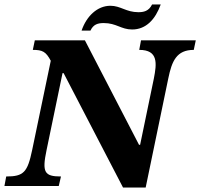

<svg xmlns="http://www.w3.org/2000/svg" viewBox="-49 -839 903 866"><path d="M608 7 710 -485C726 -563 747 -614 825 -614L834 -657H587L579 -614C666 -614 658 -552 645 -485L583 -186H578L334 -657H108L99 -614C143 -614 158 -606 180 -565L96 -162C75 -62 58 -43 -21 -43L-29 0H216L226 -43C151 -43 140 -62 161 -162L233 -509H238L506 7ZM359 -701C372 -729 392 -735 419 -735C476 -735 497 -706 547 -706C610 -706 652 -752 676 -819H637C622 -788 598 -784 575 -784C520 -784 495 -813 449 -813C390 -813 341 -766 319 -701Z"/></svg>

Font: STIX Two Text
Style: Bold Italic
Weight: 700
Italic angle: -12°
Designer: Ross Mills, John Hudson & Paul Hanslow, Tiro Typeworks Ltd; with prior portions MicroPress Inc. and Coen Hoffman, Elsevi
Foundry: Tiro Typeworks Ltd
Version: Version 2.13 b171